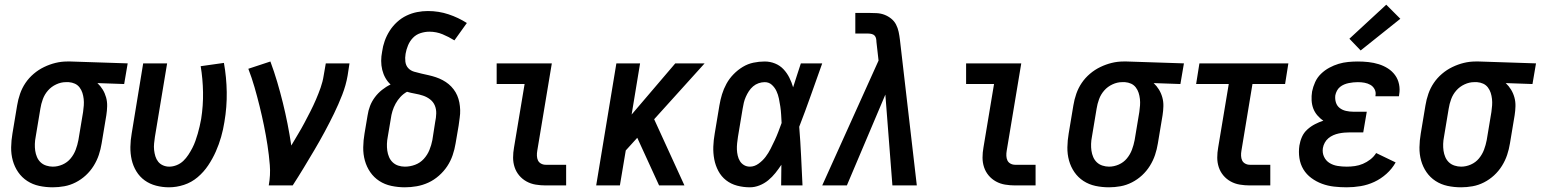

<svg xmlns="http://www.w3.org/2000/svg" viewBox="-20 -790 6564 818"><path d="M205 8Q175 8 147 2Q119 -4 96 -19Q73 -34 57.5 -56.5Q42 -79 34.5 -106Q27 -133 27.5 -162.5Q28 -192 33 -221L53 -341Q57 -366 65.5 -390.5Q74 -415 88.5 -436.5Q103 -458 123.5 -475.5Q144 -493 168 -504.5Q192 -516 216.5 -522Q241 -528 266 -528Q270 -528 273.5 -528Q277 -528 281 -528L524 -520L509 -432L395 -436Q408 -424 417.5 -408.5Q427 -393 432 -375Q437 -357 436.5 -337.5Q436 -318 433 -299L413 -179Q409 -154 401 -130Q393 -106 379 -83.5Q365 -61 345.5 -43Q326 -25 302.5 -13Q279 -1 254 3.5Q229 8 205 8ZM205 -80Q226 -80 246.5 -89Q267 -98 281 -115Q295 -132 302.5 -152Q310 -172 314 -193L334 -313Q336 -327 337 -341Q338 -355 336.5 -368.5Q335 -382 331 -394.5Q327 -407 319 -417.5Q311 -428 299 -433.5Q287 -439 273 -440H267Q265 -440 263.5 -440Q262 -440 260 -440Q240 -440 219.5 -430.5Q199 -421 184.5 -404.5Q170 -388 162.5 -367.5Q155 -347 152 -327L132 -207Q129 -192 128.5 -177Q128 -162 130 -148Q132 -134 137.5 -121Q143 -108 153 -98.5Q163 -89 177 -84.5Q191 -80 205 -80Z M700 8Q672 8 645 1Q618 -6 596.5 -21.5Q575 -37 561 -60Q547 -83 541 -109.5Q535 -136 535.5 -164.5Q536 -193 541 -221L590 -520H692L640 -207Q638 -193 636.5 -179Q635 -165 636.5 -151Q638 -137 642 -124Q646 -111 654 -101Q662 -91 674.5 -85.5Q687 -80 701 -80Q717 -80 733 -86.5Q749 -93 761 -104.5Q773 -116 782.5 -130.5Q792 -145 799.5 -159.5Q807 -174 812.5 -189.5Q818 -205 822.5 -220.5Q827 -236 830.5 -251.5Q834 -267 837 -283Q846 -340 845 -397Q844 -454 835 -508L934 -522Q945 -461 946 -397.5Q947 -334 936 -270Q931 -238 922 -206.5Q913 -175 899.5 -144.5Q886 -114 867 -85.5Q848 -57 822 -35Q796 -13 764 -2.5Q732 8 700 8Z M1125 0Q1133 -44 1129.5 -87Q1126 -130 1119.5 -172Q1113 -214 1104.5 -255.5Q1096 -297 1086 -337.5Q1076 -378 1064.5 -418Q1053 -458 1038 -497L1132 -528Q1148 -485 1161 -441Q1174 -397 1185 -352.5Q1196 -308 1205 -262.5Q1214 -217 1221 -170Q1235 -194 1249.5 -218Q1264 -242 1277 -266.5Q1290 -291 1302.5 -315.5Q1315 -340 1326 -365.5Q1337 -391 1346 -416.5Q1355 -442 1359 -468L1368 -520H1469L1461 -468Q1454 -427 1438 -386Q1422 -345 1403 -306Q1384 -267 1363 -228Q1342 -189 1319.5 -151Q1297 -113 1274 -75Q1251 -37 1227 0Z M1705 8Q1676 8 1647.5 2Q1619 -4 1596 -19Q1573 -34 1557.5 -56.5Q1542 -79 1534.5 -106Q1527 -133 1527.5 -162.5Q1528 -192 1533 -221L1546 -298Q1549 -319 1556.5 -338.5Q1564 -358 1577 -375.5Q1590 -393 1607.5 -407Q1625 -421 1644 -430Q1631 -442 1622 -458Q1613 -474 1608.5 -492.5Q1604 -511 1604 -530.5Q1604 -550 1608 -570Q1611 -593 1619 -615.5Q1627 -638 1640 -658.5Q1653 -679 1671.5 -696Q1690 -713 1712 -723.5Q1734 -734 1757 -738.5Q1780 -743 1803 -743Q1849 -743 1891 -729Q1933 -715 1969 -692L1916 -618Q1892 -633 1865.5 -644Q1839 -655 1809 -655Q1791 -655 1772 -649Q1753 -643 1739.5 -629Q1726 -615 1718.5 -597Q1711 -579 1708 -561Q1705 -544 1707 -527.5Q1709 -511 1719 -500Q1729 -489 1744.5 -484.5Q1760 -480 1775.5 -476.5Q1791 -473 1806.5 -469.5Q1822 -466 1837 -461Q1852 -456 1866 -448.5Q1880 -441 1891.5 -431.5Q1903 -422 1912.5 -409.5Q1922 -397 1928 -383Q1934 -369 1937 -353.5Q1940 -338 1940.5 -321.5Q1941 -305 1938.5 -288.5Q1936 -272 1934 -255L1921 -179Q1917 -154 1908.5 -129Q1900 -104 1885.5 -82Q1871 -60 1850 -41.5Q1829 -23 1805 -12Q1781 -1 1755.5 3.5Q1730 8 1705 8ZM1705 -80Q1727 -80 1748.5 -88Q1770 -96 1785.5 -113Q1801 -130 1809.5 -151Q1818 -172 1822 -193L1834 -270Q1838 -288 1838.5 -306.5Q1839 -325 1832.5 -340.5Q1826 -356 1812.5 -366.5Q1799 -377 1782.5 -382.5Q1766 -388 1748.5 -391Q1731 -394 1714 -399Q1698 -390 1686 -377Q1674 -364 1665.5 -348.5Q1657 -333 1652 -316.5Q1647 -300 1645 -284L1632 -207Q1629 -192 1628.5 -177Q1628 -162 1630 -148Q1632 -134 1637.5 -121Q1643 -108 1653 -98.5Q1663 -89 1676.5 -84.5Q1690 -80 1705 -80Z M2305 0Q2283 0 2262 -3.5Q2241 -7 2223 -17Q2205 -27 2192 -42.5Q2179 -58 2172.5 -77.5Q2166 -97 2166 -118.5Q2166 -140 2170 -162L2215 -432H2096V-520H2331L2269 -148Q2267 -137 2267.5 -126Q2268 -115 2272 -106.5Q2276 -98 2285 -93Q2294 -88 2305 -88H2392V0Z M2520 0 2606 -520H2707L2671 -302L2857 -520H2982L2767 -282L2896 0H2788L2695 -203L2646 -149L2621 0Z M3175 8Q3147 8 3120.5 1Q3094 -6 3073.5 -22Q3053 -38 3040.5 -61.5Q3028 -85 3023 -111.5Q3018 -138 3019 -165.5Q3020 -193 3025 -221L3045 -341Q3049 -365 3056 -388Q3063 -411 3075 -433Q3087 -455 3105 -473.5Q3123 -492 3144.5 -505Q3166 -518 3190 -523Q3214 -528 3238 -528Q3261 -528 3282 -519.5Q3303 -511 3318 -495Q3333 -479 3343 -459Q3353 -439 3359 -418Q3367 -444 3375.5 -469.5Q3384 -495 3392 -520H3483Q3459 -453 3435 -385Q3411 -317 3385 -250Q3390 -188 3393 -125.5Q3396 -63 3399 0H3308Q3308 -22 3308.5 -44Q3309 -66 3309 -88Q3297 -70 3283.5 -53Q3270 -36 3253 -22Q3236 -8 3215.5 0Q3195 8 3175 8ZM3175 -80Q3194 -80 3211.5 -92.5Q3229 -105 3241.5 -121.5Q3254 -138 3263 -156Q3272 -174 3280.5 -192Q3289 -210 3296 -228.5Q3303 -247 3310 -266Q3309 -284 3308 -301.5Q3307 -319 3304.5 -336Q3302 -353 3298.5 -370Q3295 -387 3288 -402Q3281 -417 3268.5 -428.5Q3256 -440 3238 -440Q3225 -440 3212 -435.5Q3199 -431 3188.5 -422Q3178 -413 3170.5 -401.5Q3163 -390 3157.5 -377.5Q3152 -365 3149 -352.5Q3146 -340 3144 -327L3124 -207Q3122 -194 3120.5 -180Q3119 -166 3119.5 -153Q3120 -140 3123 -127Q3126 -114 3132.5 -103.5Q3139 -93 3150 -86.5Q3161 -80 3175 -80Z M3483 0 3723 -532 3714 -611Q3714 -618 3712.5 -625.5Q3711 -633 3706.5 -638Q3702 -643 3694.5 -645Q3687 -647 3680 -647H3624V-735H3680Q3698 -735 3715.5 -734Q3733 -733 3748.5 -727Q3764 -721 3777 -710.5Q3790 -700 3797.5 -685.5Q3805 -671 3808.5 -654.5Q3812 -638 3814 -621L3886 0H3782L3752 -387L3588 0Z M4305 0Q4283 0 4262 -3.5Q4241 -7 4223 -17Q4205 -27 4192 -42.5Q4179 -58 4172.5 -77.5Q4166 -97 4166 -118.5Q4166 -140 4170 -162L4215 -432H4096V-520H4331L4269 -148Q4267 -137 4267.5 -126Q4268 -115 4272 -106.5Q4276 -98 4285 -93Q4294 -88 4305 -88H4392V0Z M4705 8Q4675 8 4647 2Q4619 -4 4596 -19Q4573 -34 4557.5 -56.5Q4542 -79 4534.5 -106Q4527 -133 4527.5 -162.5Q4528 -192 4533 -221L4553 -341Q4557 -366 4565.5 -390.5Q4574 -415 4588.5 -436.5Q4603 -458 4623.5 -475.5Q4644 -493 4668 -504.5Q4692 -516 4716.5 -522Q4741 -528 4766 -528Q4770 -528 4773.5 -528Q4777 -528 4781 -528L5024 -520L5009 -432L4895 -436Q4908 -424 4917.5 -408.5Q4927 -393 4932 -375Q4937 -357 4936.5 -337.5Q4936 -318 4933 -299L4913 -179Q4909 -154 4901 -130Q4893 -106 4879 -83.5Q4865 -61 4845.5 -43Q4826 -25 4802.5 -13Q4779 -1 4754 3.5Q4729 8 4705 8ZM4705 -80Q4726 -80 4746.5 -89Q4767 -98 4781 -115Q4795 -132 4802.5 -152Q4810 -172 4814 -193L4834 -313Q4836 -327 4837 -341Q4838 -355 4836.5 -368.5Q4835 -382 4831 -394.5Q4827 -407 4819 -417.5Q4811 -428 4799 -433.5Q4787 -439 4773 -440H4767Q4765 -440 4763.5 -440Q4762 -440 4760 -440Q4740 -440 4719.5 -430.5Q4699 -421 4684.5 -404.5Q4670 -388 4662.5 -367.5Q4655 -347 4652 -327L4632 -207Q4629 -192 4628.5 -177Q4628 -162 4630 -148Q4632 -134 4637.5 -121Q4643 -108 4653 -98.5Q4663 -89 4677 -84.5Q4691 -80 4705 -80Z M5305 0Q5283 0 5262 -3.5Q5241 -7 5223 -17Q5205 -27 5192 -42.5Q5179 -58 5172.5 -77.5Q5166 -97 5166 -118.5Q5166 -140 5170 -162L5215 -432H5076L5090 -520H5469L5455 -432H5316L5269 -148Q5267 -137 5267.5 -126Q5268 -115 5272 -106.5Q5276 -98 5285 -93Q5294 -88 5305 -88H5392V0Z M5718 8Q5690 8 5663.5 5Q5637 2 5612.5 -7Q5588 -16 5567 -31.5Q5546 -47 5533 -68.5Q5520 -90 5516 -116.5Q5512 -143 5516 -170Q5519 -189 5527 -207Q5535 -225 5550 -238.5Q5565 -252 5582.5 -261Q5600 -270 5618 -276Q5604 -285 5592.5 -298.5Q5581 -312 5575 -328Q5569 -344 5568 -362.5Q5567 -381 5570 -400Q5574 -420 5583 -440Q5592 -460 5608 -475.5Q5624 -491 5643.5 -501.5Q5663 -512 5683 -518Q5703 -524 5724 -526Q5745 -528 5765 -528Q5788 -528 5810.5 -525.5Q5833 -523 5854 -516.5Q5875 -510 5893 -498.5Q5911 -487 5923.5 -470Q5936 -453 5940.5 -431Q5945 -409 5941 -387Q5941 -385 5940.5 -383Q5940 -381 5940 -380H5840Q5840 -380 5840 -381Q5840 -382 5840 -382Q5843 -397 5836.5 -409.5Q5830 -422 5818.5 -428.5Q5807 -435 5793.5 -437.5Q5780 -440 5765 -440Q5755 -440 5745.5 -439Q5736 -438 5726 -436Q5716 -434 5706.5 -430Q5697 -426 5689 -419.5Q5681 -413 5676 -403.5Q5671 -394 5669 -384Q5667 -368 5671.5 -353.5Q5676 -339 5687.5 -330Q5699 -321 5714.5 -317.5Q5730 -314 5746 -314H5803L5788 -226H5731Q5720 -226 5708 -225Q5696 -224 5684 -221.5Q5672 -219 5660.5 -214Q5649 -209 5639.5 -201Q5630 -193 5624 -182Q5618 -171 5616 -159Q5613 -139 5621 -122Q5629 -105 5644.5 -95.5Q5660 -86 5679 -83Q5698 -80 5718 -80Q5735 -80 5752.5 -82.5Q5770 -85 5786.5 -92Q5803 -99 5818 -110.5Q5833 -122 5843 -138L5926 -98Q5911 -71 5887 -49.5Q5863 -28 5835 -15Q5807 -2 5777 3Q5747 8 5718 8ZM5777 -575 5729 -625 5886 -770 5946 -710Z M6205 8Q6175 8 6147 2Q6119 -4 6096 -19Q6073 -34 6057.5 -56.5Q6042 -79 6034.5 -106Q6027 -133 6027.5 -162.5Q6028 -192 6033 -221L6053 -341Q6057 -366 6065.5 -390.5Q6074 -415 6088.5 -436.5Q6103 -458 6123.5 -475.5Q6144 -493 6168 -504.5Q6192 -516 6216.5 -522Q6241 -528 6266 -528Q6270 -528 6273.5 -528Q6277 -528 6281 -528L6524 -520L6509 -432L6395 -436Q6408 -424 6417.5 -408.5Q6427 -393 6432 -375Q6437 -357 6436.5 -337.5Q6436 -318 6433 -299L6413 -179Q6409 -154 6401 -130Q6393 -106 6379 -83.5Q6365 -61 6345.5 -43Q6326 -25 6302.5 -13Q6279 -1 6254 3.5Q6229 8 6205 8ZM6205 -80Q6226 -80 6246.5 -89Q6267 -98 6281 -115Q6295 -132 6302.5 -152Q6310 -172 6314 -193L6334 -313Q6336 -327 6337 -341Q6338 -355 6336.5 -368.5Q6335 -382 6331 -394.5Q6327 -407 6319 -417.5Q6311 -428 6299 -433.5Q6287 -439 6273 -440H6267Q6265 -440 6263.5 -440Q6262 -440 6260 -440Q6240 -440 6219.5 -430.5Q6199 -421 6184.5 -404.5Q6170 -388 6162.5 -367.5Q6155 -347 6152 -327L6132 -207Q6129 -192 6128.5 -177Q6128 -162 6130 -148Q6132 -134 6137.5 -121Q6143 -108 6153 -98.5Q6163 -89 6177 -84.5Q6191 -80 6205 -80Z"/></svg>

Font: Iosevka SS04 Semibold
Style: Italic
Weight: 600
Italic angle: -9°
Monospace: yes
Designer: Belleve Invis
Foundry: Belleve Invis
Version: Version 19.0.0; ttfautohint (v1.8.4)